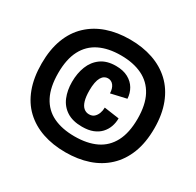

<svg xmlns="http://www.w3.org/2000/svg" viewBox="-169 -882 1196 1173"><g transform="rotate(30 429.5 -295.5)"><path d="M428 102Q339 102 266 77Q193 52 140.5 2.5Q88 -47 60 -122Q32 -197 32 -296Q32 -394 60 -468.5Q88 -543 141 -593Q194 -643 266.5 -668Q339 -693 428 -693Q517 -693 590 -668Q663 -643 716 -593.5Q769 -544 798 -469Q827 -394 827 -296Q827 -196 798 -121.5Q769 -47 715.5 3Q662 53 589 77.5Q516 102 428 102ZM428 -10Q517 -10 579.5 -40Q642 -70 675.5 -133.5Q709 -197 709 -296Q709 -394 675.5 -457Q642 -520 579 -550.5Q516 -581 428 -581Q340 -581 277.5 -550.5Q215 -520 182 -457Q149 -394 149 -296Q149 -197 182 -133.5Q215 -70 277.5 -40Q340 -10 428 -10ZM438 -84Q372 -84 330 -111Q288 -138 268.5 -185Q249 -232 249 -291Q249 -352 268.5 -401.5Q288 -451 329 -480.5Q370 -510 434 -510Q485 -510 520 -491Q555 -472 573.5 -440.5Q592 -409 594 -371L485 -346Q484 -380 469 -400Q454 -420 429 -420Q416 -420 404.5 -413Q393 -406 384.5 -391.5Q376 -377 371.5 -353.5Q367 -330 367 -299Q367 -255 375.5 -226.5Q384 -198 400 -184.5Q416 -171 437 -171Q460 -171 473.5 -183.5Q487 -196 494 -215Q501 -234 501 -255L607 -240Q607 -209 597 -181Q587 -153 566.5 -131Q546 -109 514.5 -96.5Q483 -84 438 -84Z"/></g></svg>

Font: Bricolage Grotesque 24pt SemiCondensed
Style: Bold
Weight: 700
Width: 4
Designer: Mathieu Triay
Foundry: Atelier Triay
Version: Version 1.001;gftools[0.9.33.dev8+g029e19f]